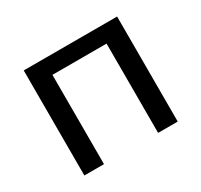

<svg xmlns="http://www.w3.org/2000/svg" viewBox="-110 -629 808 771"><g transform="rotate(-30 294.5 -243.5)"><path d="M78 0V-487H511V0H420V-414H169V0Z"/></g></svg>

Font: Nunito Sans 12pt Medium
Style: Regular
Weight: 500
Designer: Vernon Adams
Foundry: Vernon Adams
Version: Version 3.101;gftools[0.9.27]